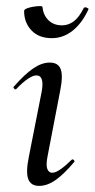

<svg xmlns="http://www.w3.org/2000/svg" viewBox="-20 -600 310 629"><path d="M108 9Q81 9 72.5 -13.5Q64 -36 75 -89L116 -297Q127 -353 99 -353Q88 -353 71 -341.5Q54 -330 34 -309Q31 -305 26.5 -309.5Q22 -314 26 -317Q61 -357 89 -376Q117 -395 143 -395Q171 -395 179 -373Q187 -351 177 -302L136 -89Q130 -59 135 -46.5Q140 -34 151 -34Q162 -34 178.5 -45.5Q195 -57 214 -76Q218 -80 222 -75.5Q226 -71 222 -68Q190 -30 162.5 -10.5Q135 9 108 9ZM150 -475Q107 -475 83 -500.5Q59 -526 59 -564Q59 -569 68 -572.5Q77 -576 89 -578Q101 -580 110 -580Q119 -580 119 -577Q122 -550 139 -533.5Q156 -517 183 -517Q204 -517 221.5 -530Q239 -543 254 -573Q257 -578 264 -575Q271 -572 270 -570Q249 -524 218 -499.5Q187 -475 150 -475Z"/></svg>

Font: Cormorant Garamond Light Medium
Style: Italic
Weight: 500
Italic angle: -10°
Version: Version 4.001